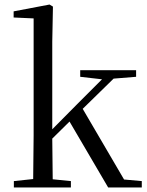

<svg xmlns="http://www.w3.org/2000/svg" viewBox="-20 -825 647 845"><path d="M333 -487 429 -476 320 -367 210 -256V-641L213 -796L198 -805L40 -775V-748L128 -744V-229L126 -37L41 -28V0H292V-28L212 -36L210 -215L286 -290L456 0H604V-28L526 -35L344 -346L480 -479L579 -487V-516H333Z"/></svg>

Font: Noto Serif CJK TC
Style: Regular
Weight: 400
Designer: Ryoko NISHIZUKA 西塚涼子 (kana & ideographs); Frank Grießhammer (Latin, Greek & Cyrillic); Wenlong ZHANG 张文龙 (bopomofo); San
Foundry: Adobe
Version: Version 2.001;hotconv 1.1.0;makeotfexe 2.6.0